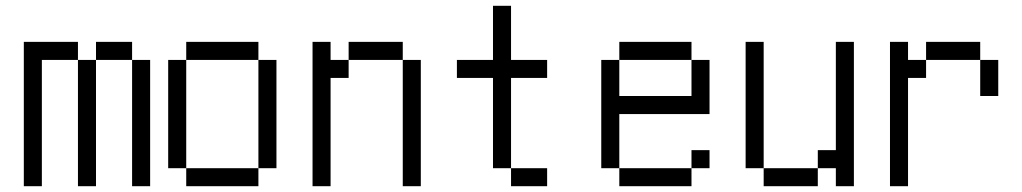

<svg xmlns="http://www.w3.org/2000/svg" viewBox="-20 -645 3540 665"><path d="M62.5 -500Q62.5 -500 62.5 0H125V-437.5H250V0H312.5V-437.5H250V-500ZM437.5 -437.5V0H500V-437.5ZM312.5 -437.5H437.5V-500H312.5Z M625 -62.5V0H875V-62.5ZM625 -62.5Q625 -62.5 625 -437.5H562.5Q562.5 -437.5 562.5 -62.5ZM875 -62.5H937.5Q937.5 -62.5 937.5 -437.5H875Q875 -437.5 875 -62.5ZM625 -437.5H875V-500H625Z M1062.5 -500Q1062.5 -500 1062.5 0H1125Q1125 0 1125 -375H1187.5V-437.5H1125V-500ZM1375 -437.5V0H1437.5V-437.5ZM1187.5 -437.5H1375V-500H1187.5Z M1875 0V-62.5H1750V0ZM1875 -375V-437.5H1750V-625H1687.5V-437.5H1562.5V-375H1687.5V-62.5H1750V-375Z M2437.5 -62.5V-125H2375V-62.5H2125V0H2375V-62.5ZM2125 -62.5V-250H2437.5V-437.5H2375Q2375 -437.5 2375 -312.5H2125Q2125 -312.5 2125 -437.5H2062.5Q2062.5 -437.5 2062.5 -62.5ZM2125 -437.5H2375V-500H2125Z M2625 -62.5V0H2812.5V-62.5ZM2625 -62.5V-500H2562.5V-62.5ZM2875 -62.5V0H2937.5Q2937.5 0 2937.5 -500H2875Q2875 -500 2875 -125H2812.5V-62.5Z M3062.5 -500Q3062.5 -500 3062.5 0H3125Q3125 0 3125 -375H3187.5V-437.5H3125V-500ZM3375 -437.5Q3375 -437.5 3375 -312.5H3437.5Q3437.5 -312.5 3437.5 -437.5ZM3187.5 -437.5H3375V-500H3187.5Z"/></svg>

Font: Unifont
Style: Medium
Weight: 500
Version: Version 9.0.06